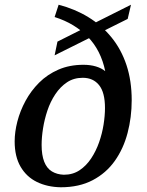

<svg xmlns="http://www.w3.org/2000/svg" viewBox="-20 -782 622 812"><path d="M237 10Q180 9 136 -12.5Q92 -34 67 -77Q42 -120 42 -184Q42 -224 53.5 -268.5Q65 -313 88 -355.5Q111 -398 145.5 -432.5Q180 -467 227 -487.5Q274 -508 333 -508Q362 -508 385.5 -501Q409 -494 425 -481Q416 -525 397.5 -561.5Q379 -598 351.5 -626Q324 -654 289.5 -675Q255 -696 211 -710L228 -762Q297 -744 353.5 -709.5Q410 -675 451.5 -624Q493 -573 515 -506.5Q537 -440 537 -358Q537 -286 519.5 -219.5Q502 -153 465.5 -101.5Q429 -50 372 -20Q315 10 237 10ZM250 -43Q288 -43 316.5 -62Q345 -81 365.5 -112Q386 -143 399 -180Q412 -217 418 -255Q424 -293 424 -325Q424 -391 399 -422Q374 -453 330 -453Q292 -453 263.5 -434Q235 -415 214 -383.5Q193 -352 180.5 -314.5Q168 -277 162 -239Q156 -201 156 -169Q156 -126 167 -98Q178 -70 199.5 -57Q221 -44 250 -43ZM211 -548 223 -606 534 -762 520 -702Z"/></svg>

Font: ET Text
Style: Italic
Weight: 470
Italic angle: -12°
Designer: Monotype Design Team
Foundry: Monotype Imaging Inc.
Version: Version 2.009